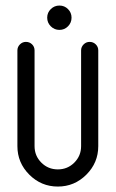

<svg xmlns="http://www.w3.org/2000/svg" viewBox="-20 -685 425 705"><path d="M277.8 -500Q277.8 -512.7 287.1 -522Q296.4 -531.2 309.1 -531.2Q322.3 -531.2 331.5 -522.2Q340.8 -513.2 340.8 -500V-148.4Q340.8 -87.4 297.1 -43.7Q253.4 0 192.4 0Q131.3 0 87.6 -43.7Q43.9 -87.4 43.9 -148.4V-500Q43.9 -512.7 53.2 -522Q62.5 -531.2 75.2 -531.2Q88.4 -531.2 97.7 -522.2Q106.9 -513.2 106.9 -500V-148.4Q106.9 -112.8 131.8 -87.9Q156.7 -63 192.4 -63Q228 -63 252.9 -87.9Q277.8 -112.8 277.8 -148.4ZM166.5 -651.6Q179.7 -664.6 198.2 -664.6Q216.8 -664.6 229.7 -651.6Q242.7 -638.7 242.7 -620.1Q242.7 -601.6 229.7 -588.4Q216.8 -575.2 198.2 -575.2Q179.7 -575.2 166.5 -588.4Q153.3 -601.6 153.3 -620.1Q153.3 -638.7 166.5 -651.6Z"/></svg>

Font: Fandogh
Style: Regular
Weight: 400
Designer: Amin Abedi
Version: Version 1.00